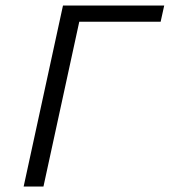

<svg xmlns="http://www.w3.org/2000/svg" viewBox="-20 -678 617 698"><path d="M66 0 209 -658H281L138 0ZM230 -599 242 -658H577L564 -599Z"/></svg>

Font: Ysabeau
Style: Italic
Weight: 400
Italic angle: -12°
Designer: Christian Thalmann (Catharsis Fonts)
Version: Version 2.000;gftools[0.9.27.dev2+g8671c4b]